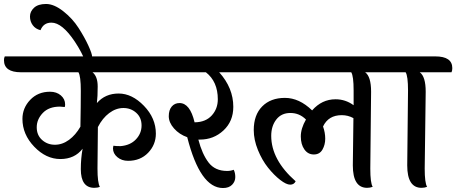

<svg xmlns="http://www.w3.org/2000/svg" viewBox="-75 -940 2298 967"><path d="M707 -656Q793 -656 793 -597Q793 -584 789 -576H391Q417 -555 417 -504.5Q417 -454 413 -421Q455 -469 522.5 -469Q590 -469 650 -407Q710 -345 710 -267Q710 -211 671 -170.5Q632 -130 570 -130Q538 -130 516 -148.5Q494 -167 494 -193Q494 -196 496 -206Q509 -204 532 -204Q581 -208 609.5 -238Q638 -268 638 -308Q638 -348 611 -372Q584 -396 546.5 -396Q509 -396 475 -370.5Q441 -345 418 -300Q416 -164 416 -91.5Q416 -19 428 1Q416 6 400 6Q332 6 332 -88Q332 -142 341 -191Q301 -139 229 -139Q157 -139 97.5 -201Q38 -263 38 -341Q38 -396 77 -437Q116 -478 177 -478Q210 -478 231.5 -459.5Q253 -441 253 -414Q253 -406 251 -401Q235 -403 227 -403Q171 -403 140.5 -371Q110 -339 110 -299Q110 -259 137 -235Q164 -211 201.5 -211Q239 -211 272.5 -235.5Q306 -260 330 -302Q332 -408 332 -482.5Q332 -557 320 -576H31Q-55 -576 -55 -637Q-55 -648 -51 -656Z M184 -826Q144 -826 129 -788Q104 -794 90 -813Q76 -832 76 -857Q76 -882 96.5 -901Q117 -920 157 -920Q197 -920 243.5 -883.5Q290 -847 320.5 -799.5Q351 -752 370 -710.5Q389 -669 389 -654Q389 -624 358 -624Q336 -679 302 -730Q238 -826 184 -826Z M1110 -656Q1196 -656 1196 -597Q1196 -586 1191 -576H1029Q1100 -497 1100 -402Q1100 -329 1050.5 -283Q1001 -237 932 -237H924Q943 -164 975.5 -121.5Q1008 -79 1069 -79Q1087 -79 1102 -85Q1110 -70 1110 -48Q1110 -26 1094 -9.5Q1078 7 1048 7Q933 7 868 -249Q828 -263 801.5 -293Q775 -323 775 -354.5Q775 -386 790 -403.5Q805 -421 829 -421Q882 -421 905 -324H907Q961 -325 991.5 -358.5Q1022 -392 1022 -440Q1022 -529 962 -576H785Q700 -576 700 -637Q700 -650 703 -656Z M1702 -107 1705 -345Q1678 -360 1646 -360Q1579 -360 1552 -303Q1563 -272 1563 -241.5Q1563 -211 1549 -186.5Q1535 -162 1505.5 -162Q1476 -162 1458 -187.5Q1440 -213 1440 -253Q1440 -293 1466 -338Q1433 -371 1387.5 -371Q1342 -371 1316.5 -338Q1291 -305 1291 -256Q1291 -135 1414 -27Q1406 -10 1386.5 -10Q1367 -10 1336 -34Q1305 -58 1275 -95.5Q1245 -133 1224 -184.5Q1203 -236 1203 -285Q1203 -361 1245.5 -404Q1288 -447 1360 -447Q1432 -447 1497 -384Q1546 -440 1615 -440Q1665 -440 1706 -410V-484Q1706 -557 1694 -576H1188Q1102 -576 1102 -637Q1102 -648 1106 -656H1842Q1928 -656 1928 -597Q1928 -584 1924 -576H1764Q1794 -555 1794 -478L1790 -91Q1790 -19 1802 1Q1789 6 1774 6Q1702 6 1702 -107Z M1976 -107 1980 -484Q1980 -557 1968 -576H1912Q1827 -576 1827 -637Q1827 -650 1830 -656H2117Q2203 -656 2203 -597Q2203 -584 2199 -576H2039Q2069 -555 2069 -478L2064 -91Q2064 -19 2076 1Q2063 6 2048 6Q1976 6 1976 -107Z"/></svg>

Font: Laila Medium
Style: Regular
Weight: 500
Designer: Hitesh Malaviya
Foundry: Indian Type Foundry
Version: Version 1.302;PS 1.0;hotconv 1.0.78;makeotf.lib2.5.61930; tt